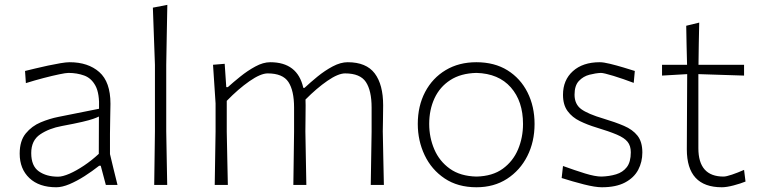

<svg xmlns="http://www.w3.org/2000/svg" viewBox="-20 -761 3120 790"><path d="M211.5 9.5Q141 9.5 101 -28.2Q61 -66 61 -129Q61 -181.5 86 -212Q111 -242.5 147.8 -257.8Q184.5 -273 220 -280L387.5 -313.5Q390 -376 373 -407.8Q356 -439.5 326.5 -450.2Q297 -461 261.5 -461Q251 -461 223.5 -455.2Q196 -449.5 159.5 -440Q123 -430.5 86.5 -419L83 -469Q99.5 -473 125 -479.2Q150.5 -485.5 177.8 -491.2Q205 -497 228.8 -501Q252.5 -505 266.5 -505Q342.5 -505 388.5 -464.5Q434.5 -424 434.5 -334Q434.5 -312.5 433.5 -278.5Q432.5 -244.5 432.5 -211V-127Q440 -95 447.2 -65.8Q454.5 -36.5 463.5 0H415.5L394.5 -79H388Q359.5 -56.5 327.8 -36.2Q296 -16 265.8 -3.2Q235.5 9.5 211.5 9.5ZM219 -34Q237.5 -34 265.8 -46.2Q294 -58.5 325.8 -79.8Q357.5 -101 386.5 -128L387 -281.5Q378 -277 363 -271.8Q348 -266.5 318 -259.5Q288 -252.5 234.5 -242.5Q182.5 -233 145.5 -208.2Q108.5 -183.5 108.5 -131Q108.5 -78 139.8 -56Q171 -34 219 -34Z M614.5 0Q615 -56 616 -107.8Q617 -159.5 617.5 -220.5V-494Q613.5 -619 609 -729.5L668.5 -741Q667.5 -681 666.2 -619.8Q665 -558.5 664 -494V-220.5Q665 -159.5 666 -107.8Q667 -56 668 0Z M863.5 0Q864.5 -56 865.2 -107.8Q866 -159.5 867 -220.5V-335.5Q864.5 -374.5 861.8 -414.5Q859 -454.5 856.5 -494.5L904.5 -498.5L911 -402.5H917.5Q939 -422 968.8 -446Q998.5 -470 1030.8 -487.5Q1063 -505 1092 -505Q1204.5 -505 1228 -399.5H1233Q1256 -421 1286.2 -445.8Q1316.5 -470.5 1349 -487.8Q1381.5 -505 1410.5 -505Q1487 -505 1521.8 -459Q1556.5 -413 1556.5 -327.5Q1556.5 -295 1555.8 -267.8Q1555 -240.5 1555 -220.5Q1556 -159.5 1557.2 -107.8Q1558.5 -56 1559.5 0H1505.5Q1506.5 -56 1507.2 -107.5Q1508 -159 1509 -219V-318.5Q1509 -388 1485.5 -423.5Q1462 -459 1400 -459Q1371.5 -459 1327.2 -428.5Q1283 -398 1237 -351.5Q1237.5 -340.5 1237.5 -327.5Q1237.5 -295 1237 -267.8Q1236.5 -240.5 1236.5 -220.5Q1237.5 -159.5 1238.5 -107.8Q1239.5 -56 1240.5 0H1187Q1188 -56 1188.5 -107.5Q1189 -159 1190 -219V-318.5Q1190 -388 1166.8 -423.5Q1143.5 -459 1081.5 -459Q1052.5 -459 1006.5 -427Q960.5 -395 913 -346V-219Q914 -159 915.2 -107.5Q916.5 -56 917.5 0Z M1940.5 9.5Q1863.5 9.5 1809.5 -26.8Q1755.5 -63 1727.2 -122.5Q1699 -182 1699 -251Q1699 -325 1729.2 -382.5Q1759.5 -440 1813.8 -472.5Q1868 -505 1940 -505Q2014.5 -505 2068 -471.8Q2121.5 -438.5 2150.5 -380.8Q2179.5 -323 2179.5 -251Q2179.5 -178 2149.8 -119Q2120 -60 2066.2 -25.2Q2012.5 9.5 1940.5 9.5ZM1940.5 -34.5Q2006.5 -36 2048.8 -66.8Q2091 -97.5 2111.5 -146.2Q2132 -195 2132 -251Q2132 -344.5 2081.8 -401.5Q2031.5 -458.5 1940.5 -461Q1876 -459.5 1832.8 -431.5Q1789.5 -403.5 1767.8 -356.5Q1746 -309.5 1746 -251Q1746 -195.5 1767 -146.5Q1788 -97.5 1831 -66.8Q1874 -36 1940.5 -34.5Z M2456.5 9.5Q2429 9.5 2382.8 -2.2Q2336.5 -14 2291 -28.5L2296.5 -78Q2346 -60 2387.5 -47.2Q2429 -34.5 2455 -34.5Q2487.5 -35.5 2515 -43.8Q2542.5 -52 2559 -73.2Q2575.5 -94.5 2575.5 -134.5Q2575.5 -161 2562.2 -177.5Q2549 -194 2517.8 -207.2Q2486.5 -220.5 2433.5 -236.5Q2397 -247.5 2365.8 -262.8Q2334.5 -278 2315.5 -303.8Q2296.5 -329.5 2296.5 -371Q2296.5 -431.5 2337.2 -468.2Q2378 -505 2448 -505Q2463 -505 2489.8 -498.5Q2516.5 -492 2544.8 -483.5Q2573 -475 2592 -469L2587.5 -420Q2544 -436.5 2504 -448.8Q2464 -461 2452.5 -461Q2430.5 -460 2405.2 -453.5Q2380 -447 2362 -428Q2344 -409 2344 -371.5Q2344 -332.5 2371.2 -312.2Q2398.5 -292 2464.5 -272.5Q2511.5 -258.5 2547.2 -243.2Q2583 -228 2603 -202.8Q2623 -177.5 2623 -133.5Q2623 -94.5 2605.8 -62Q2588.5 -29.5 2551.5 -10Q2514.5 9.5 2456.5 9.5Z M2950 9.5Q2806 9.5 2806 -146.5Q2806 -236.5 2806.8 -318Q2807.5 -399.5 2807.5 -456L2704 -450V-494.5H2807Q2806 -537 2805 -575.2Q2804 -613.5 2803.5 -655L2857 -668Q2856 -618.5 2855.2 -580.2Q2854.5 -542 2854 -494.5H3041.5V-450Q2994.5 -451.5 2946.8 -453Q2899 -454.5 2853.5 -456V-151Q2853.5 -34.5 2957 -34.5Q2968 -34.5 2991.8 -42.5Q3015.5 -50.5 3041.5 -62L3047.5 -14Q3028 -6 2998.8 1.8Q2969.5 9.5 2950 9.5Z"/></svg>

Font: Commissioner Loud ExtraLight
Style: Regular
Weight: 200
Designer: Kostas Bartsokas
Foundry: Kostas Bartsokas
Version: Version 1.000; ttfautohint (v1.8.3)